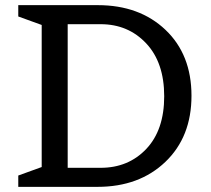

<svg xmlns="http://www.w3.org/2000/svg" viewBox="-20 -726 819 746"><path d="M359 0H51V-44L142 -77V-629L51 -662V-706H360Q522 -706 623 -610Q724 -514 724 -354Q724 -194 622.5 -97Q521 0 359 0ZM243 -74H371Q479 -74 548.5 -147.5Q618 -221 618 -352Q618 -483 548 -557.5Q478 -632 371 -632H243Z"/></svg>

Font: Belgrano
Style: Regular
Weight: 400
Designer: Daniel Hernandez
Foundry: Daniel Hernndez
Version: Version 1.003